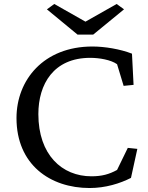

<svg xmlns="http://www.w3.org/2000/svg" viewBox="-20 -935 746 966"><path d="M431 11C511 11 584 -12 639 -40L671 -186L623 -191L569 -80C529 -58 492 -48 440 -48C292 -48 173 -156 173 -361C173 -511 249 -644 434 -644C480 -644 538 -634 569 -612L602 -503L652 -508L644 -665C585 -688 507 -701 445 -701C199 -701 63 -532 63 -341C63 -107 232 11 431 11ZM216 -888 370 -761H449L604 -888L567 -915L410 -826L253 -915Z"/></svg>

Font: TPK Tissa Web Quiz
Style: Regular
Weight: 400
Designer: Jacques Le Bailly, Suppakit Chalermlarp | Katatrad Co.,Ltd.
Foundry: Jacques Le Bailly, Cadson Demak Co.,Ltd.
Version: Version 5.000;Glyphs 3.1.2 (3151)